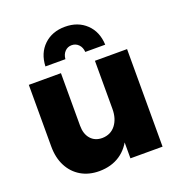

<svg xmlns="http://www.w3.org/2000/svg" viewBox="-137 -876 938 999"><g transform="rotate(-20 332.0 -376.5)"><path d="M229.9 -249.3Q229.9 -203.3 253.4 -176.4Q277 -149.4 317.3 -149.4Q364.6 -150.3 391.4 -185Q418.1 -219.7 418.1 -273.4H460Q460 -181.7 433.9 -119.4Q407.7 -57.1 359.6 -25.1Q311.6 7 244.7 7.4Q186.6 7.4 143.4 -18.1Q100.1 -43.7 76.1 -90Q52 -136.3 52 -199.3V-540.1H229.9ZM418.1 -540.1H596V0H418.1ZM276.6 -600.6H166Q169.1 -673.3 214.6 -716.6Q260.1 -760 331.6 -760Q403 -760 448.5 -716.6Q494 -673.3 497.1 -600.6H386.6Q385 -626.1 369.6 -642Q354.1 -657.9 331.6 -657.9Q309 -657.9 293.8 -642Q278.6 -626.1 276.6 -600.6Z"/></g></svg>

Font: Alexandria
Style: Regular
Weight: 400
Designer: Mohamed Gaber
Foundry: Kief Type Foundry
Version: Version 5.100